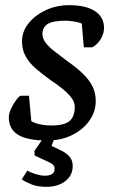

<svg xmlns="http://www.w3.org/2000/svg" viewBox="-20 -533 447 742"><path d="M163 10Q86 10 50 -12Q14 -34 14 -80Q14 -94 23 -113.5Q32 -133 43.5 -148Q55 -163 61 -163H92L101 -65Q111 -58 133 -53Q155 -48 178 -48Q229 -48 249 -65.5Q269 -83 269 -120Q269 -138 257 -154Q245 -170 224.5 -187.5Q204 -205 176 -223Q144 -246 118.5 -268Q93 -290 79 -315.5Q65 -341 65 -373Q65 -411 90 -442.5Q115 -474 156.5 -493.5Q198 -513 247 -513Q312 -513 347 -490Q382 -467 382 -425Q382 -403 369 -381.5Q356 -360 336 -350H304L296 -442Q284 -447 266 -450Q248 -453 232 -453Q185 -453 164.5 -440.5Q144 -428 144 -401Q144 -385 156 -368.5Q168 -352 190 -335Q212 -318 240 -297Q274 -273 298.5 -250Q323 -227 336.5 -201Q350 -175 350 -143Q350 -101 325 -66Q300 -31 257.5 -10.5Q215 10 163 10ZM159 189Q125 189 101.5 179.5Q78 170 64 160L86 126Q98 134 118 140Q138 146 153 146Q170 146 180.5 140Q191 134 191 119Q191 108 182.5 101.5Q174 95 159 89L114 68L113 50L148 0H191L179 31L209 45Q232 55 246.5 70Q261 85 261 108Q261 145 232.5 167Q204 189 159 189Z"/></svg>

Font: Faustina Light Medium
Style: Italic
Weight: 500
Italic angle: -8°
Version: Version 1.200